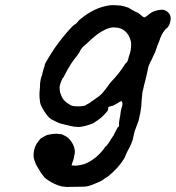

<svg xmlns="http://www.w3.org/2000/svg" viewBox="-20 -492 695 759"><path d="M415 -471Q421 -472 435 -471.5Q449 -471 457 -470Q473 -467 483 -463Q490 -461 490.5 -460.5Q491 -460 491 -460Q491 -460 491.5 -459.5Q492 -459 493 -458.5Q494 -458 496 -456.5Q498 -455 502 -453Q510 -449 513 -447Q520 -443 522 -443Q525 -443 541 -429Q551 -419 558 -427Q560 -429 560 -429Q562 -429 567 -434Q570 -437 570.5 -437Q571 -437 575 -440Q579 -443 579.5 -443Q580 -443 582 -444Q585 -446 591 -448Q599 -450 601 -451Q609 -452 612 -453Q612 -453 618 -453.5Q624 -454 626 -453Q633 -452 640 -447Q648 -441 652 -433Q653 -430 654 -426Q656 -419 653 -406Q651 -399 649 -393Q643 -383 639 -380Q634 -378 625 -364Q620 -357 613 -340Q612 -336 610.5 -332Q609 -328 607 -323.5Q605 -319 602 -311Q599 -303 598 -299Q591 -279 589 -277Q586 -272 581 -259Q579 -255 573 -244Q566 -230 564 -216Q563 -209 559 -193Q557 -186 556.5 -182.5Q556 -179 554 -172Q552 -165 549.5 -155Q547 -145 546 -139Q542 -127 542 -116Q541 -107 540.5 -101.5Q540 -96 539.5 -90Q539 -84 539 -81Q538 -75 539 -75L534 -42Q532 -36 531 -29Q528 -13 525 -7L523 -2Q523 -1 516 17Q513 24 512 28Q510 39 508 45Q508 47 507 50Q506 58 499.5 74.5Q493 91 488 98Q483 107 480 114Q479 117 477.5 120Q476 123 475 126Q473 133 457 155Q445 171 426.5 188.5Q408 206 398 211Q394 213 392 215Q384 223 360 232Q348 238 331 243Q322 246 309 246Q251 247 244 247Q239 246 234 246Q229 246 225 245Q211 242 196 235Q184 230 170 220.5Q156 211 154 207Q154 206 150 201.5Q146 197 145 195.5Q144 194 141.5 190.5Q139 187 139 186.5Q139 186 137 183Q130 172 125 163Q122 157 121.5 156.5Q121 156 119.5 150.5Q118 145 116 141Q112 133 113 114Q115 87 132 66Q142 53 145 53Q146 53 152 49Q162 43 166 42Q167 42 174 40Q182 38 195 37Q205 36 211.5 37.5Q218 39 220 38Q221 37 233 43Q250 50 262.5 68.5Q275 87 276 107Q276 113 275 117Q274 121 273 126Q272 135 269 143Q267 148 265 154Q263 160 263 162Q265 163 267 162Q267 162 268 162Q275 164 288 162Q301 160 312 157Q329 151 345 140Q372 122 393 93Q397 87 397 87Q399 87 403 82Q405 79 405 79L409 74Q409 73 410 72Q411 72 417 61Q427 47 427 46Q427 45 428 45Q430 44 432 36L433 35Q434 34 434 33Q435 31 436 29Q437 27 437 27Q437 27 438 25L439 23L444 14Q445 11 445 12L446 11L447 9Q447 13 449 9Q451 5 451 -1Q450 -3 450.5 -6.5Q451 -10 451 -11Q451 -12 452 -17Q453 -22 453 -23.5Q453 -25 454.5 -30.5Q456 -36 456 -41Q457 -53 461 -67Q464 -75 464 -80Q464 -88 462 -91Q461 -92 459 -92Q457 -92 446 -85Q431 -76 426 -74Q421 -73 419.5 -72.5Q418 -72 414.5 -71Q411 -70 410 -70Q406 -67 408 -65Q409 -64 408.5 -64Q408 -64 407.5 -61.5Q407 -59 407 -59Q407 -59 407 -58Q407 -54 395 -42Q383 -28 364 -15Q357 -10 356 -10Q355 -9 349 -5Q340 -1 320 5Q316 6 306.5 8Q297 10 291.5 10Q286 10 285.5 9.5Q285 9 278.5 9Q272 9 264 7Q256 5 253 4.5Q250 4 242 2Q234 0 230 -1Q216 -4 208 -8Q206 -9 202.5 -10.5Q199 -12 194.5 -14.5Q190 -17 188 -18Q186 -19 183 -20Q174 -26 164 -39Q162 -43 159 -46Q148 -61 141 -78Q137 -90 138 -92Q138 -94 137 -99.5Q136 -105 136 -117Q136 -129 137 -136Q138 -142 138 -148Q138 -160 139 -167Q141 -182 144 -190Q147 -195 147 -199Q147 -200 147.5 -201.5Q148 -203 148 -204Q149 -209 151 -215Q152 -218 152.5 -219.5Q153 -221 154 -225Q158 -234 157 -235Q155 -237 180 -277Q205 -318 242 -361Q248 -368 255.5 -376.5Q263 -385 268.5 -390Q274 -395 274 -395Q275 -393 283 -401Q289 -407 289.5 -408.5Q290 -410 295 -414Q354 -464 415 -471ZM448 -382Q444 -383 434.5 -383.5Q425 -384 421 -383Q407 -381 392 -373Q370 -362 352 -346Q349 -344 344 -339.5Q339 -335 335 -331Q327 -323 321 -318Q320 -317 319.5 -317Q319 -317 317 -315Q306 -306 300 -297Q295 -289 295 -288Q295 -287 295 -287Q295 -287 293.5 -284.5Q292 -282 284 -271Q271 -255 261 -240Q246 -216 237 -198Q235 -193 233 -190Q231 -187 231 -186H230Q230 -187 228 -183.5Q226 -180 226 -179Q226 -178 223 -173Q218 -162 216 -151Q215 -147 216 -137.5Q217 -128 218 -125Q219 -123 221 -118Q226 -102 237 -92Q242 -87 250 -82Q253 -80 255 -79Q258 -76 262 -75Q265 -75 265 -74Q266 -73 278.5 -72Q291 -71 298 -72Q306 -73 309 -73Q318 -74 324 -80Q325 -80 329 -82Q334 -85 337 -87Q338 -89 348 -95Q375 -113 384 -123Q394 -135 394 -136Q394 -136 395.5 -137Q397 -138 397 -139Q397 -140 398.5 -141Q400 -142 400 -143Q400 -144 402.5 -146.5Q405 -149 405 -149.5Q405 -150 407 -153Q412 -158 411 -159Q411 -159 412 -160Q413 -161 414.5 -163Q416 -165 418 -167Q455 -206 474 -238Q476 -241 477 -242Q479 -242 483 -248Q488 -259 488 -263Q488 -265 492 -276Q498 -293 498 -310Q499 -318 498 -325Q495 -340 487 -354Q473 -376 448 -382Z"/></svg>

Font: TT2020 Style E
Style: Italic
Weight: 400
Italic angle: -15°
Version: Version 0.2.000